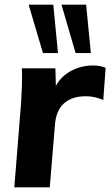

<svg xmlns="http://www.w3.org/2000/svg" viewBox="-20 -798 470 818"><path d="M430 -509 420 -372Q384 -388 346 -388Q286 -388 252 -357Q218 -326 214 -265L192 0H41L70 -362Q74 -432 74 -467Q74 -494 73 -507H216L218 -432Q240 -473 283 -496Q326 -519 376 -519Q408 -519 430 -509ZM163 -572 102 -778H207L227 -572ZM302 -572 242 -778H347L367 -572Z"/></svg>

Font: Muli ExtraBold
Style: Italic
Weight: 800
Italic angle: -4.541°
Designer: Vernon Adams
Foundry: Vernon Adams
Version: Version 2.000